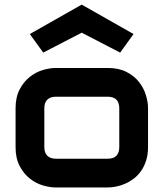

<svg xmlns="http://www.w3.org/2000/svg" viewBox="-20 -828 722 848"><path d="M633.8 -178.2Q633.8 -145.5 625.5 -119.4Q617.2 -93.3 603.5 -73.5Q589.8 -53.7 571.8 -39.8Q553.7 -25.9 533.9 -17.1Q514.2 -8.3 493.9 -4.2Q473.6 0 455.6 0H226.6Q200.2 0 168.9 -9.3Q137.7 -18.6 111.1 -39.8Q84.5 -61 66.7 -95Q48.8 -128.9 48.8 -178.2V-350.1Q48.8 -398.9 66.7 -432.9Q84.5 -466.8 111.1 -488Q137.7 -509.3 168.9 -518.6Q200.2 -527.8 226.6 -527.8H455.6Q504.4 -527.8 538.6 -510.3Q572.8 -492.7 593.8 -466.1Q614.7 -439.5 624.3 -408.2Q633.8 -377 633.8 -350.1ZM506.8 -349.1Q506.8 -375.5 493.7 -388.2Q480.5 -400.9 455.6 -400.9H227.5Q202.1 -400.9 189 -387.9Q175.8 -375 175.8 -350.1V-178.2Q175.8 -153.3 189 -140.1Q202.1 -127 227.5 -127H455.6Q481.4 -127 494.1 -140.1Q506.8 -153.3 506.8 -178.2ZM510.7 -595.7 340.8 -683.6 170.9 -595.7 111.8 -677.7 340.8 -807.6 569.8 -677.7Z"/></svg>

Font: Audiowide
Style: Regular
Weight: 400
Version: Version 1.003